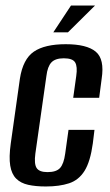

<svg xmlns="http://www.w3.org/2000/svg" viewBox="-20 -664 399 695"><path d="M146 11Q109 11 82 5Q55 -1 38.5 -17.5Q22 -34 17 -64.5Q12 -95 19 -145L52 -379Q63 -450 102.5 -477Q142 -504 218 -504Q294 -504 326.5 -477Q359 -450 348 -379L339 -310H245L256 -389Q261 -423 252 -438Q243 -453 211 -453Q180 -453 166 -438Q152 -423 148 -389L108 -108Q103 -71 112.5 -56Q122 -41 152 -41Q184 -41 197.5 -56Q211 -71 216 -108L228 -194H322L316 -145Q307 -79 286 -45.5Q265 -12 230 -0.5Q195 11 146 11ZM173 -547 237 -644H324L226 -547Z"/></svg>

Font: Alumni Sans Thin SemiBold
Style: Italic
Weight: 600
Italic angle: -8°
Version: Version 1.016